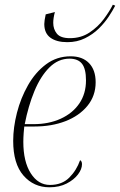

<svg xmlns="http://www.w3.org/2000/svg" viewBox="-20 -785 509 815"><path d="M266 -606Q220 -606 194 -625Q168 -644 168 -683Q168 -690 169.5 -700Q171 -710 174 -724L213 -734Q206 -708 206 -688Q206 -661 221.5 -642Q237 -623 277 -623Q324 -623 360 -647Q396 -671 420.5 -704Q445 -737 459 -765L469 -761Q459 -741 441.5 -714.5Q424 -688 399 -663.5Q374 -639 340.5 -622.5Q307 -606 266 -606ZM190 10Q123 10 79.5 -40Q36 -90 36 -187Q36 -244 52 -306.5Q68 -369 99 -423.5Q130 -478 175.5 -512Q221 -546 280 -546Q330 -546 358 -517Q386 -488 386 -436Q386 -378 351 -335.5Q316 -293 257.5 -270.5Q199 -248 126 -248H83Q82 -241 80.5 -220.5Q79 -200 79 -183Q79 -99 110.5 -49.5Q142 0 192 0Q243 0 274 -31Q305 -62 320 -105Q328 -101 328 -88Q328 -67 311 -44.5Q294 -22 263 -6Q232 10 190 10ZM122 -258Q187 -258 237.5 -281Q288 -304 316.5 -345.5Q345 -387 345 -444Q345 -493 328 -514.5Q311 -536 275 -536Q227 -536 189.5 -498.5Q152 -461 126 -398Q100 -335 85 -258Z"/></svg>

Font: Noto Serif Display SemiCondensed ExtraLight
Style: Italic
Weight: 200
Width: 4
Italic angle: -12°
Designer: Monotype Design Team
Foundry: Monotype Imaging Inc.
Version: Version 2.009